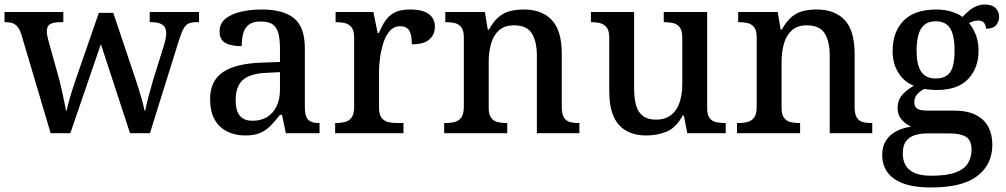

<svg xmlns="http://www.w3.org/2000/svg" viewBox="-20 -589 4448 849"><path d="M74 -438Q67 -459 57.5 -470.5Q48 -482 35.5 -486.5Q23 -491 3 -491H0V-536H260V-491H247Q217 -491 202 -482.5Q187 -474 187 -449Q187 -441 189.5 -429Q192 -417 195 -406L239 -248Q246 -224 252 -196Q258 -168 263.5 -142.5Q269 -117 272 -100H275Q278 -117 284 -139Q290 -161 298 -186Q306 -211 314 -235L417 -532H481L580 -237Q586 -219 592 -200Q598 -181 603.5 -162Q609 -143 613 -127Q617 -111 619 -100H622Q627 -125 635.5 -157.5Q644 -190 657 -235L706 -392Q710 -405 712.5 -419.5Q715 -434 715 -442Q715 -468 698.5 -479.5Q682 -491 649 -491H642V-536H860V-491H847Q828 -491 815 -485.5Q802 -480 792 -463Q782 -446 772 -413L643 0H555L426 -394L291 0H204Z M1064 10Q1020 10 984.5 -7.5Q949 -25 929 -60.5Q909 -96 909 -151Q909 -231 965 -269.5Q1021 -308 1136 -312L1218 -315V-373Q1218 -409 1212.5 -436Q1207 -463 1189 -478.5Q1171 -494 1134 -494Q1099 -494 1080.5 -480Q1062 -466 1055.5 -441.5Q1049 -417 1049 -385Q1001 -385 976 -399.5Q951 -414 951 -449Q951 -485 976.5 -506Q1002 -527 1044.5 -537Q1087 -547 1138 -547Q1233 -547 1280.5 -508Q1328 -469 1328 -375V-117Q1328 -89 1334 -73.5Q1340 -58 1354 -51.5Q1368 -45 1390 -45H1393V0H1244L1227 -81H1218Q1197 -54 1177 -33.5Q1157 -13 1131 -1.5Q1105 10 1064 10ZM1096 -55Q1134 -55 1161 -71.5Q1188 -88 1203 -119Q1218 -150 1218 -191V-270L1159 -267Q1107 -265 1077 -250.5Q1047 -236 1034.5 -210Q1022 -184 1022 -146Q1022 -116 1030 -95.5Q1038 -75 1054.5 -65Q1071 -55 1096 -55Z M1462 0V-45H1465Q1488 -45 1506.5 -50Q1525 -55 1535.5 -70.5Q1546 -86 1546 -117V-423Q1546 -453 1535 -467.5Q1524 -482 1506.5 -486.5Q1489 -491 1467 -491H1464V-536H1631L1650 -443H1655Q1668 -473 1683.5 -496.5Q1699 -520 1724.5 -533.5Q1750 -547 1793 -547Q1849 -547 1876 -527Q1903 -507 1903 -471Q1903 -436 1878.5 -414.5Q1854 -393 1801 -393Q1801 -421 1796 -438.5Q1791 -456 1780 -464.5Q1769 -473 1749 -473Q1722 -473 1703.5 -452Q1685 -431 1675 -399Q1665 -367 1660.5 -333Q1656 -299 1656 -273V-112Q1656 -83 1667 -68.5Q1678 -54 1695.5 -49.5Q1713 -45 1735 -45H1764V0Z M1944 0V-45H1950Q1973 -45 1991.5 -50Q2010 -55 2020.5 -70.5Q2031 -86 2031 -116V-424Q2031 -453 2020.5 -467.5Q2010 -482 1992.5 -486.5Q1975 -491 1953 -491H1949V-536H2124L2137 -458H2142Q2163 -496 2186.5 -515Q2210 -534 2237.5 -540.5Q2265 -547 2297 -547Q2376 -547 2420 -500.5Q2464 -454 2464 -352V-117Q2464 -86 2473 -70.5Q2482 -55 2498.5 -50Q2515 -45 2537 -45H2542V0H2354V-341Q2354 -406 2331.5 -441.5Q2309 -477 2253 -477Q2211 -477 2186.5 -455Q2162 -433 2151.5 -396Q2141 -359 2141 -317V-111Q2141 -83 2151.5 -68.5Q2162 -54 2179.5 -49.5Q2197 -45 2219 -45H2223V0Z M2838 10Q2759 10 2716.5 -37Q2674 -84 2674 -187V-422Q2674 -452 2663.5 -466.5Q2653 -481 2635.5 -486Q2618 -491 2596 -491H2593V-536H2784V-198Q2784 -155 2792.5 -124Q2801 -93 2822.5 -76.5Q2844 -60 2881 -60Q2921 -60 2947 -80Q2973 -100 2985 -136Q2997 -172 2997 -219V-421Q2997 -452 2986.5 -467Q2976 -482 2958 -486.5Q2940 -491 2918 -491H2915V-536H3107V-111Q3107 -82 3117.5 -67.5Q3128 -53 3146 -49Q3164 -45 3185 -45H3189V0H3019L3004 -78H2999Q2968 -23 2927 -6.5Q2886 10 2838 10Z M3239 0V-45H3245Q3268 -45 3286.5 -50Q3305 -55 3315.5 -70.5Q3326 -86 3326 -116V-424Q3326 -453 3315.5 -467.5Q3305 -482 3287.5 -486.5Q3270 -491 3248 -491H3244V-536H3419L3432 -458H3437Q3458 -496 3481.5 -515Q3505 -534 3532.5 -540.5Q3560 -547 3592 -547Q3671 -547 3715 -500.5Q3759 -454 3759 -352V-117Q3759 -86 3768 -70.5Q3777 -55 3793.5 -50Q3810 -45 3832 -45H3837V0H3649V-341Q3649 -406 3626.5 -441.5Q3604 -477 3548 -477Q3506 -477 3481.5 -455Q3457 -433 3446.5 -396Q3436 -359 3436 -317V-111Q3436 -83 3446.5 -68.5Q3457 -54 3474.5 -49.5Q3492 -45 3514 -45H3518V0Z M4096 240Q3989 240 3935 202.5Q3881 165 3881 96Q3881 58 3898 32Q3915 6 3944 -9Q3973 -24 4009 -29Q3987 -38 3968 -59Q3949 -80 3949 -113Q3949 -144 3967 -166.5Q3985 -189 4021 -210Q3977 -227 3952 -268Q3927 -309 3927 -362Q3927 -448 3975.5 -497.5Q4024 -547 4121 -547Q4157 -547 4188.5 -537Q4220 -527 4236 -514Q4249 -528 4263.5 -540.5Q4278 -553 4296 -561Q4314 -569 4335 -569Q4367 -569 4382.5 -553Q4398 -537 4398 -516Q4398 -494 4385 -478Q4372 -462 4340 -462Q4340 -476 4332 -487Q4324 -498 4306 -498Q4294 -498 4284 -495Q4274 -492 4265 -487Q4283 -465 4295 -435Q4307 -405 4307 -364Q4307 -289 4261.5 -240Q4216 -191 4121 -191Q4109 -191 4092.5 -192.5Q4076 -194 4067 -196Q4049 -187 4036 -172.5Q4023 -158 4023 -136Q4023 -118 4035 -109Q4047 -100 4081 -100H4196Q4258 -100 4295.5 -80.5Q4333 -61 4350.5 -27.5Q4368 6 4368 51Q4368 138 4302 189Q4236 240 4096 240ZM4098 188Q4167 188 4205.5 173.5Q4244 159 4260 133Q4276 107 4276 73Q4276 31 4251.5 16Q4227 1 4180 1H4077Q4051 1 4027 8Q4003 15 3987.5 34Q3972 53 3972 91Q3972 119 3984 141Q3996 163 4023.5 175.5Q4051 188 4098 188ZM4118 -242Q4149 -242 4167.5 -255.5Q4186 -269 4193.5 -296.5Q4201 -324 4201 -365Q4201 -408 4193 -437Q4185 -466 4166.5 -480.5Q4148 -495 4117 -495Q4087 -495 4068.5 -480Q4050 -465 4041.5 -436Q4033 -407 4033 -364Q4033 -303 4053 -272.5Q4073 -242 4118 -242Z"/></svg>

Font: Noto Serif Thai Medium
Style: Regular
Weight: 500
Version: Version 2.001